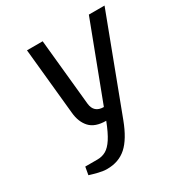

<svg xmlns="http://www.w3.org/2000/svg" viewBox="-167 -822 902 954"><g transform="rotate(-30 284.0 -345.0)"><path d="M174 10Q152 10 125.5 3.5Q99 -3 77 -10L85 -55H155Q182 -55 204 -67.5Q226 -80 246.5 -111.5Q267 -143 289 -200Q226 -200 196 -232.5Q166 -265 161 -320L123 -700H213L251 -320Q257 -265 313 -265L478 -700H568L364 -160Q330 -70 285.5 -30Q241 10 174 10Z"/></g></svg>

Font: Cuprum
Style: Italic
Weight: 400
Italic angle: -10°
Designer: Jovanny Lemonad
Foundry: Jovanny Lemonad
Version: Version 3.000